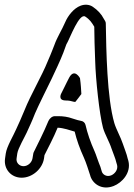

<svg xmlns="http://www.w3.org/2000/svg" viewBox="-20 -708 580 833"><path d="M52 -21 55 -42C58 -64 88 -115 96 -133C111 -167 116 -175 132 -216C144 -245 192 -341 204 -366C219 -398 242 -446 255 -480L263 -502C266 -510 268 -517 271 -521C284 -544 324 -653 350 -636C370 -623 379 -609 389 -592C390 -515 390 -531 393 -442C395 -366 411 -213 427 -153C435 -125 455 -92 464 -63C470 -45 481 -21 485 -2L488 8C493 29 477 47 462 53C441 61 424 48 421 34C418 21 414 11 409 -1C402 -18 398 -34 391 -50C372 -92 359 -131 351 -166C349 -175 341 -182 334 -183C324 -185 311 -188 294 -194C275 -201 254 -204 233 -204H218C206 -204 195 -194 190 -183C170 -134 143 -82 126 -47C125 -44 124 -41 124 -39L121 -21C118 -3 101 13 82 13C63 13 49 -3 52 -21ZM171 -21 173 -35C189 -67 213 -112 230 -154C256 -153 283 -143 304 -137C312 -103 326 -63 344 -24C354 -2 364 31 371 52C379 86 419 120 473 99C509 85 550 42 537 -10L534 -20C530 -40 519 -65 513 -84C504 -112 484 -147 476 -174C444 -284 441 -490 439 -606C439 -610 438 -614 436 -617L430 -627C420 -647 403 -665 382 -679C367 -689 347 -690 329 -683C300 -672 275 -640 263 -612C249 -579 228 -547 216 -513L207 -490C200 -471 197 -466 187 -442C162 -379 113 -297 86 -229C69 -187 65 -181 50 -147C40 -123 9 -72 5 -42L2 -21C-5 25 28 63 74 63C120 63 164 25 171 -21ZM307 -266C307 -266 333 -299 333 -300C332 -317 331 -341 327 -369C327 -369 303 -414 280 -371C273 -358 266 -343 259 -329L247 -305C247 -305 227 -272 266 -272C278 -272 289 -270 298 -267C301 -266 304 -266 307 -266Z"/></svg>

Font: AppleStorm
Style: XbdOutIta
Weight: 800
Foundry: Cannot Into Space Fonts
Version: Version 1.01